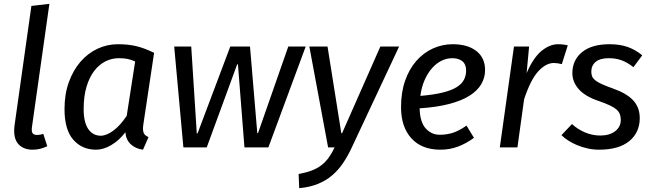

<svg xmlns="http://www.w3.org/2000/svg" viewBox="-20 -770 3418 1003"><path d="M227 -6Q207 3 189 7.5Q171 12 150 12Q106 12 80 -13Q54 -38 54 -87Q54 -94 54.5 -100.5Q55 -107 56 -115L144 -739L238 -750L147 -107Q146 -102 146 -98V-92Q146 -77 153 -71Q160 -65 174 -65Q191 -65 206 -71Z M730 -128Q727 -110 727 -99Q727 -79 734 -69.5Q741 -60 756 -54L727 12Q688 7 663 -16.5Q638 -40 635 -79Q602 -36 561 -12Q520 12 482 12Q408 12 362.5 -40.5Q317 -93 317 -200Q317 -278 339.5 -340.5Q362 -403 400 -447Q438 -491 488.5 -515Q539 -539 596 -539Q624 -539 647 -536.5Q670 -534 691.5 -529Q713 -524 735.5 -515.5Q758 -507 785 -494ZM506 -61Q536 -61 572 -87.5Q608 -114 642 -165L686 -449Q663 -459 644.5 -462.5Q626 -466 601 -466Q564 -466 531 -449.5Q498 -433 472.5 -400Q447 -367 432 -317Q417 -267 417 -200Q417 -162 424 -135.5Q431 -109 443.5 -92.5Q456 -76 472 -68.5Q488 -61 506 -61Z M1382 0H1257L1223 -434H1219L1060 0H938L890 -527H979L1008 -73H1012L1183 -527H1286L1324 -75H1328L1486 -527H1577Z M1817 2Q1796 47 1771 83.5Q1746 120 1714 147Q1682 174 1640 191Q1598 208 1543 213L1540 139Q1579 132 1608 121Q1637 110 1659 93Q1681 76 1697.5 53Q1714 30 1728 0H1694L1596 -527H1691L1763 -74H1767L1967 -527H2065Z M2514 -404Q2514 -365 2494.5 -331Q2475 -297 2433.5 -270.5Q2392 -244 2327 -227Q2262 -210 2172 -204Q2174 -132 2204 -99Q2234 -66 2277 -66Q2314 -66 2346.5 -76.5Q2379 -87 2417 -114L2456 -50Q2415 -20 2372 -4Q2329 12 2281 12Q2183 12 2129 -47.5Q2075 -107 2075 -210Q2075 -288 2096.5 -349Q2118 -410 2155 -452Q2192 -494 2241 -516.5Q2290 -539 2345 -539Q2423 -539 2468.5 -503.5Q2514 -468 2514 -404ZM2343 -466Q2313 -466 2286 -452.5Q2259 -439 2236.5 -413.5Q2214 -388 2198 -351.5Q2182 -315 2176 -269Q2246 -275 2292.5 -286.5Q2339 -298 2366 -315Q2393 -332 2404 -354Q2415 -376 2415 -402Q2415 -434 2395.5 -450Q2376 -466 2343 -466Z M2591 0 2665 -527H2744L2731 -388Q2766 -469 2809 -504Q2852 -539 2895 -539Q2923 -539 2946 -533L2915 -435Q2892 -441 2872 -441Q2831 -440 2791.5 -397Q2752 -354 2718 -252L2683 0Z M3116 -62Q3164 -62 3193.5 -84.5Q3223 -107 3223 -144Q3223 -160 3218 -173.5Q3213 -187 3200.5 -198Q3188 -209 3165.5 -219.5Q3143 -230 3109 -242Q3037 -266 3003.5 -304Q2970 -342 2970 -388Q2970 -456 3020.5 -497.5Q3071 -539 3164 -539Q3219 -539 3259.5 -524.5Q3300 -510 3335 -481L3289 -419Q3259 -443 3228.5 -454.5Q3198 -466 3160 -466Q3115 -466 3092 -447Q3069 -428 3069 -396Q3069 -382 3073 -371.5Q3077 -361 3089 -351Q3101 -341 3123 -331Q3145 -321 3181 -308Q3253 -283 3287.5 -246Q3322 -209 3322 -153Q3322 -78 3267.5 -33Q3213 12 3109 12Q3079 12 3050 5.5Q3021 -1 2995.5 -11.5Q2970 -22 2949 -35.5Q2928 -49 2913 -64L2968 -122Q2997 -95 3035.5 -78.5Q3074 -62 3116 -62Z"/></svg>

Font: Yekcdsyqcyvpieeyorgstswgcgt
Style: Regular
Weight: 400
Italic angle: -8°
Designer: Carrois Corporate & Edenspiekermann
Foundry: Carrois Corporate GbR & Edenspiekermann AG
Version: Version 2.001